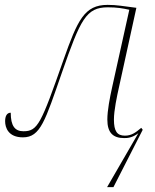

<svg xmlns="http://www.w3.org/2000/svg" viewBox="-20 -556 634 787"><path d="M547 -10 419 211H445L565 -24L559 -32C534 -11 518 0 492 0C460 0 447 -18 447 -66C447 -103 459 -160 468 -200L539 -524C482 -531 460 -536 421 -536C326 -536 298 -474 240 -310C148 -48 135 -18 76 -18C41 -18 24 -40 24 -94C7 -94 1 -78 1 -59C1 -33 14 7 74 7C146 7 165 -61 234 -259C310 -477 333 -526 422 -526C460 -526 482 -522 510 -516L440 -200C430 -155 420 -103 420 -66C420 -12 443 10 489 10C503 10 522 9 547 -10Z"/></svg>

Font: Noto Serif Display Thin
Style: Italic
Weight: 100
Italic angle: -12°
Designer: Monotype Design Team
Foundry: Monotype Imaging Inc.
Version: Version 2.009